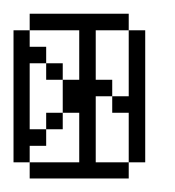

<svg xmlns="http://www.w3.org/2000/svg" viewBox="-20 -264 259 284"><path d="M48.3 -72.8V-97.2H72.8V-72.8ZM48.3 -146V-170.4H72.8V-146ZM0 -23.9V-219.2H23.9V-194.8H48.3V-170.4H23.9V-72.8H48.3V-48.3H23.9V-23.9ZM170.4 -23.9V-97.2H146V-121.6H170.4V-219.2H194.8V-23.9ZM23.9 0V-23.9H97.2V-97.2H72.8V-146H97.2V-219.2H23.9V-243.7H170.4V-219.2H121.6V-146H146V-121.6H121.6V-23.9H170.4V0Z"/></svg>

Font: FS Mondwest Regular
Style: Regular
Weight: 400
Designer: NZWStudios2024
Foundry: https://fontstruct.com
Version: Version 1.0